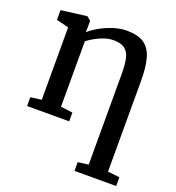

<svg xmlns="http://www.w3.org/2000/svg" viewBox="-144 -682 951 1037"><g transform="rotate(20 331.5 -163.0)"><path d="M401 241.5V191.5L461.5 183.5V-338.5Q461.5 -392.5 453.5 -426.8Q445.5 -461 423.2 -477.5Q401 -494 359 -494Q333 -494 306.2 -485Q279.5 -476 255.5 -462.5Q231.5 -449 214 -435.5V-59L282.5 -50.5V0H40.5V-50.5L103.5 -59V-475L33 -492.5V-548.5L178.5 -567H181.5L203 -549V-508L202 -483Q223.5 -502.5 257.2 -521.8Q291 -541 330.8 -554Q370.5 -567 409.5 -567Q472 -567 507.5 -543.2Q543 -519.5 557.8 -469.2Q572.5 -419 572.5 -339.5V183.5L640.5 191V241.5Z"/></g></svg>

Font: Merriweather 20pt Medium
Style: Regular
Weight: 500
Version: Version 2.100